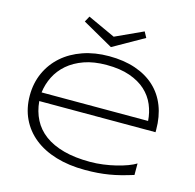

<svg xmlns="http://www.w3.org/2000/svg" viewBox="-124 -1002 1158 1141"><g transform="rotate(15 455.0 -431.5)"><path d="M789.1 -35.2Q748 -22.5 712.9 -13.4Q677.7 -4.4 643.6 1.2Q609.4 6.8 574 9.5Q538.6 12.2 496.1 12.2Q397.5 12.2 317.9 -11.7Q238.3 -35.6 182.4 -80.3Q126.5 -125 96.2 -188.5Q65.9 -252 65.9 -331.1Q65.9 -407.7 95 -471.7Q124 -535.6 176.3 -581.5Q228.5 -627.4 301.3 -652.8Q374 -678.2 461.9 -678.2Q553.2 -678.2 624.5 -653.8Q695.8 -629.4 744.6 -584Q793.5 -538.6 818.8 -473.9Q844.2 -409.2 844.2 -328.1V-313H128.9Q134.3 -250.5 160.2 -200.2Q186 -149.9 233.6 -114.7Q281.2 -79.6 350.8 -60.8Q420.4 -42 513.2 -42Q552.7 -42 593.3 -47.4Q633.8 -52.7 670.9 -61.8Q708 -70.8 738.8 -82.3Q769.5 -93.8 789.1 -106ZM784.2 -366.2Q780.8 -417.5 761.2 -464.1Q741.7 -510.7 702.9 -546.4Q664.1 -582 604.2 -603Q544.4 -624 460.9 -624Q382.3 -624 323.2 -603Q264.2 -582 223.1 -546.6Q182.1 -511.2 158.7 -464.6Q135.3 -418 128.9 -366.2ZM646 -839.8 457 -732.9 268.1 -839.8 287.1 -875 457 -796.9 627 -875Z"/></g></svg>

Font: Syncopate
Style: Regular
Weight: 400
Width: 7
Version: Version 001.001